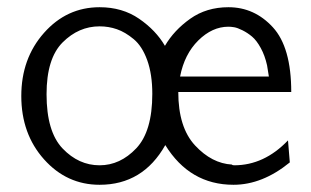

<svg xmlns="http://www.w3.org/2000/svg" viewBox="-20 -504 861 532"><path d="M39 -238Q39 -342 102 -413Q165 -484 256 -484Q319 -484 365.5 -452Q412 -420 437 -377Q462 -420 507 -452Q552 -484 613 -484Q685 -484 736 -428.5Q787 -373 787 -249H474Q474 -151 520.5 -101Q567 -51 623 -48H622Q624 -46 629 -46Q712 -46 778 -115L783 -54Q707 8 627 8Q506 8 438 -102Q376 8 256 8Q165 8 102 -62.5Q39 -133 39 -238ZM109 -243Q109 -139 153.5 -92.5Q198 -46 256 -46Q313 -46 357.5 -93Q402 -140 402 -244Q402 -298 388 -337Q374 -376 350.5 -395.5Q327 -415 304 -423Q281 -431 256 -431Q198 -431 153.5 -386.5Q109 -342 109 -243ZM479 -292H725Q724 -297 722.5 -307.5Q721 -318 720 -323Q714 -350 702.5 -371Q691 -392 678.5 -402.5Q666 -413 652 -420Q638 -427 629 -428.5Q620 -430 613 -430Q568 -430 529.5 -392Q491 -354 479 -292Z"/></svg>

Font: Coval
Style: ExtraLight
Weight: 250
Foundry: Context Ltd
Version: Version 001.000